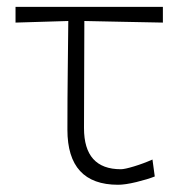

<svg xmlns="http://www.w3.org/2000/svg" viewBox="-20 -514 514 544"><path d="M314.5 9.5Q171 9.5 171 -146.5Q171 -236 172 -316.8Q173 -397.5 173.5 -454.5L24 -450V-494.5H441.5V-450Q386 -451 329.5 -452.2Q273 -453.5 219 -454.5Q219 -378.5 218.5 -302.8Q218 -227 218 -151Q218 -34.5 322.5 -34.5Q333 -34.5 359.5 -42.5Q386 -50.5 412 -62L418.5 -14Q398.5 -6 366.5 1.8Q334.5 9.5 314.5 9.5Z"/></svg>

Font: Commissioner Loud ExtraLight
Style: Regular
Weight: 200
Designer: Kostas Bartsokas
Foundry: Kostas Bartsokas
Version: Version 1.000; ttfautohint (v1.8.3)